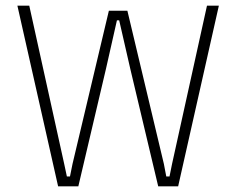

<svg xmlns="http://www.w3.org/2000/svg" viewBox="-20 -659 836 679"><path d="M185.5 0 41.5 -639H83.5L207 -79.5L216.5 -35H227.5L236.5 -79.5L365 -621H430.5L559.5 -79.5L568 -35H579.5L588.5 -79.5L712 -639H754L610 0H539.5L441 -414.5L401.5 -587H393.5L354.5 -414.5L257 0Z"/></svg>

Font: Anek Telugu ExtraLight
Style: Regular
Weight: 250
Version: Version 1.003